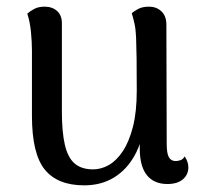

<svg xmlns="http://www.w3.org/2000/svg" viewBox="-20 -543 610 577"><path d="M428 -523Q450 -523 465 -509Q480 -495 480 -469L481 -110Q481 -82 487.5 -70.5Q494 -59 508 -59Q514 -59 522 -61.5Q530 -64 535 -73Q546 -57 546 -40Q546 -18 529.5 -4Q513 10 483 10Q443 10 421.5 -16.5Q400 -43 400 -97V-160L415 -180Q409 -120 385 -76.5Q361 -33 322.5 -9.5Q284 14 233 14Q153 14 114.5 -33.5Q76 -81 76 -195V-391Q76 -417 73 -447.5Q70 -478 62 -502Q71 -510 83.5 -516.5Q96 -523 114 -523Q137 -523 151.5 -510Q166 -497 166 -473V-207Q166 -146 175 -107.5Q184 -69 204.5 -51.5Q225 -34 260 -34Q284 -34 307 -47Q330 -60 349 -88.5Q368 -117 379.5 -162Q391 -207 391 -271Q391 -329 390.5 -367Q390 -405 389 -429.5Q388 -454 384.5 -470.5Q381 -487 376 -503Q382 -509 395 -516Q408 -523 428 -523Z"/></svg>

Font: Arima Thin Medium
Style: Regular
Weight: 500
Version: Version 1.100